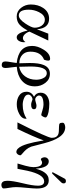

<svg xmlns="http://www.w3.org/2000/svg" viewBox="904 -1662 996 2845"><g transform="rotate(90 1402.5 -240.0)"><path d="M606 -95Q606 -57 589 -26Q570 11 531.5 11Q493 11 464 -51Q452 -74 432 -151Q393 -75 346.5 -32Q300 11 224 11Q148 11 97.5 -52.5Q47 -116 47 -198Q47 -304 98 -381Q156 -469 258 -469Q400 -469 414 -289L479 -457H581L449 -178Q460 -140 487 -110.5Q514 -81 546 -81Q578 -81 604 -119Q606 -105 606 -95ZM391 -254Q391 -313 363 -356Q328 -406 274 -406Q203 -406 160 -318Q124 -246 124 -168Q124 -20 210 -20Q264 -20 327.5 -114.5Q391 -209 391 -254Z M918 -28 914 -182Q914 -315 942 -384Q979 -481 1073 -481Q1157 -481 1208.5 -413.5Q1260 -346 1260 -260Q1260 -136 1174 -64Q1098 0 970 10Q971 37 979.5 93Q988 149 988 178Q988 233 945 233Q891 233 891 179Q891 151 902 91Q913 31 914 11Q661 -17 661 -218Q661 -300 715 -386Q775 -484 853 -484Q879 -484 879 -456Q879 -428 865 -394Q746 -349 746 -190Q746 -116 793.5 -72Q841 -28 918 -28ZM966 -192 968 -104Q968 -63 970 -25Q1060 -43 1111 -112Q1162 -181 1162 -277Q1162 -334 1141 -377Q1116 -435 1065 -435Q966 -435 966 -192Z M1739 -136Q1749 -69 1665 -25Q1600 10 1526 10Q1452 10 1400 -23Q1340 -60 1340 -134Q1340 -208 1414 -246Q1354 -276 1354 -343.5Q1354 -411 1412 -445Q1459 -472 1517 -472Q1575 -472 1639 -461Q1721 -443 1721 -416Q1721 -402 1707.5 -377.5Q1694 -353 1682.5 -353Q1671 -353 1618 -369.5Q1565 -386 1534 -386Q1396 -386 1396 -320Q1396 -299 1414.5 -281Q1433 -263 1451 -263Q1469 -263 1499 -272.5Q1529 -282 1546 -282Q1599 -282 1599 -247Q1599 -203 1533 -203Q1513 -203 1495 -209L1455 -223Q1429 -223 1405.5 -203.5Q1382 -184 1382 -161Q1382 -118 1440 -96Q1484 -78 1534 -78Q1653 -78 1739 -136Z M2282 -44Q2282 -23 2267 -3.5Q2252 16 2232 16Q2181 16 2141 -71Q2111 -139 2088 -247L2061 -390Q2012 -248 1891 0H1794Q2023 -451 2023 -508Q2023 -586 1967 -606Q1943 -616 1854 -616Q1821 -616 1810 -626.5Q1799 -637 1799 -669Q1799 -689 1822.5 -698.5Q1846 -708 1866 -708Q1956 -708 2018 -610Q2065 -540 2102 -400L2153 -205Q2171 -159 2197 -129.5Q2223 -100 2252.5 -76Q2282 -52 2282 -44Z M2698 -684Q2698 -662 2684 -650L2552 -514L2530 -518L2627 -699Q2637 -718 2665 -718Q2698 -718 2698 -684ZM2774 -287Q2774 -241 2763.5 -134.5Q2753 -28 2753 18.5Q2753 65 2763 121Q2773 177 2773 206Q2773 220 2756.5 229Q2740 238 2721 238Q2659 238 2659 149Q2659 73 2695.5 -76.5Q2732 -226 2732 -304Q2732 -396 2668 -396Q2566 -396 2511 -148Q2491 -50 2482 -1H2403L2437 -119Q2457 -194 2457 -235Q2457 -365 2387 -365Q2376 -365 2362 -356Q2348 -347 2343 -347Q2328 -347 2319.5 -366Q2311 -385 2311 -406.5Q2311 -428 2328 -446Q2345 -464 2372 -464Q2466 -464 2480 -270Q2502 -354 2535 -400Q2578 -464 2652 -464Q2774 -464 2774 -287Z"/></g></svg>

Font: GFS Didot
Style: Regular
Weight: 400
Designer: Takis Katsoulidis and George D. Matthiopoulos
Foundry: Takis Katsoulidis and George D. Matthiopoulos
Version: Version 1.0